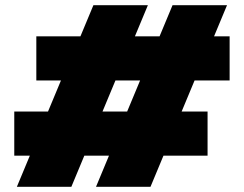

<svg xmlns="http://www.w3.org/2000/svg" viewBox="-20 -720 940 740"><path d="M165 -290 215 -410H120V-580H290L340 -700H550L500 -580H595L645 -700H855L805 -580H865V-410H730L680 -290H780V-120H610L560 0H350L400 -120H305L255 0H45L95 -120H35V-290ZM375 -290H470L520 -410H425Z"/></svg>

Font: Imperial One
Style: Regular
Weight: 400
Designer: Jovanny Lemonad
Foundry: Jovanny Lemonad
Version: Version 1.000